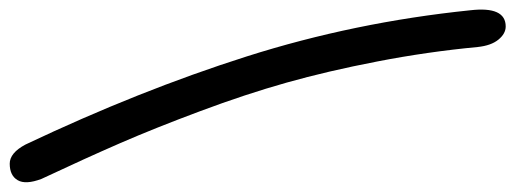

<svg xmlns="http://www.w3.org/2000/svg" viewBox="-353 -499 1055 393"><g transform="rotate(90 174.5 -302.5)"><path d="M313 205.1Q291 205.1 273.9 172.9Q163.6 -59.6 93.5 -280Q23.4 -500.5 -1 -737.8Q-9.3 -810.1 32.2 -810.1Q46.9 -810.1 59.1 -795.2Q71.3 -780.3 74.2 -752.9Q84 -649.4 103.8 -547.4Q123.5 -445.3 147.2 -361.3Q170.9 -277.3 205.6 -184.6Q240.2 -91.8 271 -21Q301.8 49.8 344.2 140.1Q356.4 172.4 346.9 188.7Q337.4 205.1 313 205.1Z"/></g></svg>

Font: Shantell Sans Normal
Style: Regular
Weight: 300
Designer: Stephen Nixon, Anya Danilova, Shantell Martin
Foundry: Arrow Type
Version: Version 1.006;[559af2be0]